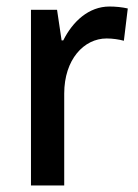

<svg xmlns="http://www.w3.org/2000/svg" viewBox="-20 -569 424 589"><path d="M316 -549C252 -549 203 -503 174 -445H169L155 -539H75V0H177V-282C177 -386 237 -451 307 -451C326 -451 345 -448 360 -444L372 -543C355 -547 334 -549 316 -549Z"/></svg>

Font: Noto Sans Devanagari SemiCondensed Medium
Style: Regular
Weight: 500
Width: 4
Designer: Jelle Bosma - Monotype Design Team
Foundry: Monotype Imaging Inc.
Version: Version 2.004